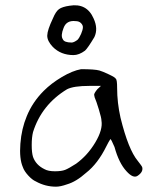

<svg xmlns="http://www.w3.org/2000/svg" viewBox="-20 -704 610 718"><path d="M283.2 -445.3Q334 -445.3 351.6 -440.4Q362.3 -437.5 387.2 -425.8Q412.1 -414.1 413.1 -409.2Q418 -406.2 418 -375Q418 -320.3 430.7 -263.7Q460 -144.5 495.1 -102.5Q498 -98.6 504.4 -90.3Q510.7 -82 511.7 -79.1Q516.6 -61.5 495.1 -46.9Q478.5 -35.2 453.1 -63.5Q424.8 -93.8 408.2 -154.3Q395.5 -184.6 392.6 -183.6Q385.7 -172.9 377.9 -157.2Q345.7 -91.8 301.8 -57.6Q264.6 -24.4 230.5 -14.6Q206.1 -5.9 189.5 -5.9Q149.4 -5.9 114.3 -25.4Q100.6 -31.2 85.4 -47.9Q70.3 -64.5 65.4 -79.1Q51.8 -110.4 56.2 -166.5Q60.5 -222.7 80.1 -269.5Q101.6 -322.3 143.6 -364.3Q171.9 -392.6 211.4 -416Q251 -439.5 283.2 -445.3ZM343.8 -370.1 357.4 -382.8H314.5Q254.9 -382.8 230.5 -370.1Q135.7 -312.5 103.5 -210Q98.6 -190.4 98.6 -161.6Q98.6 -132.8 103.5 -117.2Q114.3 -86.9 146.5 -71.3Q160.2 -63.5 185.5 -63.5Q210 -63.5 223.6 -68.8Q237.3 -74.2 264.6 -91.8Q307.6 -123 336.4 -171.4Q365.2 -219.7 359.4 -252.9Q359.4 -262.7 349.6 -294.9Q339.8 -327.1 334 -339.8L332 -349.6Q332 -355.5 343.8 -370.1ZM240.2 -682.6Q304.7 -693.4 330.1 -634.8Q347.7 -596.7 333 -565.4Q308.6 -524.4 297.9 -514.6Q275.4 -498 254.9 -498Q208 -498 177.7 -528.3Q156.2 -550.8 156.7 -571.3Q157.2 -591.8 177.7 -634.8Q188.5 -661.1 200.7 -669.9Q212.9 -678.7 240.2 -682.6ZM262.7 -625Q228.5 -628.9 217.8 -599.6Q206.1 -570.3 214.8 -557.6Q219.7 -544.9 248 -544.9Q255.9 -544.9 269.5 -554.7Q276.4 -561.5 283.2 -577.1Q290 -592.8 290 -602.5Q290 -610.4 282.7 -617.7Q275.4 -625 262.7 -625Z"/></svg>

Font: JasonHandwriting4
Style: Regular
Weight: 400
Version: Version 1.01.21